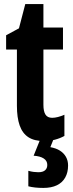

<svg xmlns="http://www.w3.org/2000/svg" viewBox="-20 -682 357 942"><path d="M236 -104Q249 -104 264.5 -108Q280 -112 296 -119V-15Q274 -3 249 3.5Q224 10 195 10Q148 10 119 -9Q90 -28 76.5 -66.5Q63 -105 63 -163V-439H10V-509L73 -543L104 -662H193V-547H289V-439H193V-168Q193 -136 203 -120Q213 -104 236 -104ZM314 130Q314 164 300 189Q286 214 259 227Q232 240 193 240Q171 240 152.5 238Q134 236 119 232V156Q133 160 145.5 161.5Q158 163 168 163Q190 163 201 153.5Q212 144 212 127Q212 107 194.5 95.5Q177 84 145 82L178 0H243L227 40Q255 45 274 57Q293 69 303.5 87.5Q314 106 314 130Z"/></svg>

Font: Noto Sans Display ExtraCondensed
Style: Bold
Weight: 700
Width: 2
Designer: Monotype Design Team
Foundry: Monotype Imaging Inc.
Version: Version 2.003